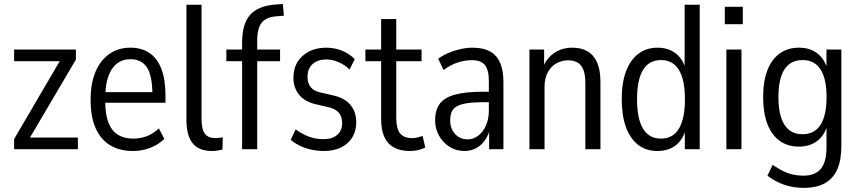

<svg xmlns="http://www.w3.org/2000/svg" viewBox="-20 -728 4191 937"><path d="M48.8 0V-49.3L283.5 -450.1V-429.4H48.8V-486.3H350.3V-437L114.4 -36.7V-56.9H360V0Z M628.6 8.9Q565.4 8.9 519.1 -18.2Q472.8 -45.4 447.5 -100.7Q422.2 -156.1 422.2 -241.6Q422.2 -320.9 445.9 -377.2Q469.5 -433.6 513.3 -464.4Q557 -495.3 615.8 -495.3Q672.1 -495.3 710.3 -468.8Q748.6 -442.4 768.1 -390.5Q787.6 -338.5 787.6 -262.6V-226.6H479.9V-278.5H737.4L723.7 -264.3Q723.7 -358.4 697.2 -398.8Q670.7 -439.1 616.5 -439.1Q578.1 -439.1 550.7 -417.7Q523.2 -396.3 508.4 -354.4Q493.6 -312.6 493.6 -248.9V-233.6Q493.6 -169.2 509.4 -129.1Q525.2 -89.1 555.6 -70.3Q586 -51.5 630.5 -51.5Q664.3 -51.5 696.3 -63.3Q728.2 -75.1 755.3 -101.5L782.2 -49.7Q751.3 -20.9 711.8 -6Q672.3 8.9 628.6 8.9Z M1015 8.9Q951.1 8.9 920.5 -28.3Q889.8 -65.6 889.8 -144.7V-705H963.5V-147.1Q963.5 -121.6 968.5 -100.3Q973.5 -79 988.5 -66.5Q1003.5 -54 1031.3 -54Q1041.3 -54 1052 -55.4Q1062.6 -56.8 1067.1 -58.8L1065.6 2.3Q1049.1 5.5 1037.6 7.2Q1026 8.9 1015 8.9Z M1161.5 0V-429.4H1084.7V-486.3H1181.1L1161.5 -467V-519.3Q1161.5 -610.7 1200.3 -655.2Q1239 -699.7 1326.6 -706.2L1360.4 -708.4L1365.5 -651.4L1328.5 -648.4Q1295.4 -645.9 1274.7 -633Q1254 -620.1 1244.6 -594.6Q1235.2 -569.1 1235.2 -527.7V-467.2L1215.8 -486.3H1346.8V-429.4H1235.2V0Z M1560.9 8.9Q1529.1 8.9 1498.9 2.2Q1468.8 -4.5 1443.8 -16.6Q1418.8 -28.6 1398.8 -45.6L1422.7 -96.6Q1445.7 -80.2 1467.8 -69.4Q1489.9 -58.7 1512.6 -53.7Q1535.4 -48.7 1558.9 -48.7Q1601.1 -48.7 1625.4 -69.5Q1649.7 -90.4 1649.7 -127.3Q1649.7 -159.9 1632.7 -178.7Q1615.7 -197.6 1583.1 -205L1520.1 -219.5Q1467.4 -231.6 1439.7 -265.6Q1411.9 -299.7 1411.9 -348.2Q1411.9 -393.4 1432.3 -426Q1452.7 -458.6 1488.6 -477Q1524.5 -495.3 1571.4 -495.3Q1598.5 -495.3 1623.8 -488.8Q1649.1 -482.3 1671.3 -469.9Q1693.5 -457.5 1711.2 -439.2L1686 -388.5Q1668.9 -405.4 1650.1 -415.9Q1631.3 -426.4 1611.8 -432.2Q1592.4 -437.9 1572.4 -437.9Q1531 -437.9 1505.9 -415.6Q1480.7 -393.4 1480.7 -352.4Q1480.7 -323.3 1495.6 -303.6Q1510.4 -283.9 1543 -277L1606 -262.4Q1662.7 -249.8 1690.7 -215.5Q1718.6 -181.3 1718.6 -131.2Q1718.6 -89.2 1699.2 -57.4Q1679.8 -25.7 1644.4 -8.4Q1608.9 8.9 1560.9 8.9Z M1981.7 8.9Q1911 8.9 1875.5 -29.3Q1840 -67.6 1840 -148.6V-429.4H1763.2V-486.3H1840V-635H1913.7V-486.3H2037.3V-429.4H1913.7V-156.2Q1913.7 -99.8 1932.6 -76.9Q1951.5 -54 1992.4 -54Q2005.5 -54 2018.7 -57.4Q2032 -60.8 2042.4 -64.5L2055.4 -8.4Q2044.2 -1.5 2023.1 3.7Q2002 8.9 1981.7 8.9Z M2246.4 8.9Q2205.3 8.9 2172.7 -12.2Q2140.2 -33.3 2121.8 -67.4Q2103.4 -101.4 2103.4 -140.5Q2103.4 -191 2126.4 -221.7Q2149.5 -252.4 2200.7 -266.3Q2251.8 -280.3 2336.7 -280.3H2376.3V-229.4H2344.1Q2294.9 -229.4 2262.5 -224.8Q2230.1 -220.3 2211.4 -210.3Q2192.7 -200.3 2184.8 -183Q2177 -165.7 2177 -140.9Q2177 -99.7 2201 -73.8Q2225 -47.9 2262.7 -47.9Q2289.8 -47.9 2313.4 -65.6Q2337.1 -83.3 2351.4 -115.1Q2365.7 -146.8 2365.7 -188.8V-332.5Q2365.7 -386.4 2346.7 -410.4Q2327.7 -434.4 2282.4 -434.4Q2249.1 -434.4 2214.5 -423.2Q2179.9 -412.1 2144.6 -386.5L2118.6 -441.3Q2142 -458.6 2170 -470.3Q2198 -482.1 2228.2 -488.7Q2258.4 -495.3 2286.8 -495.3Q2338.6 -495.3 2371.7 -476.8Q2404.9 -458.3 2420.8 -421.2Q2436.8 -384.2 2436.8 -327V0H2367.1V-108.8H2374.5Q2366.2 -72 2347.8 -45.4Q2329.5 -18.9 2303.8 -5Q2278.1 8.9 2246.4 8.9Z M2563.8 0V-486.3H2635.4V-391.3H2626.8Q2642.1 -437.6 2680.6 -466.5Q2719.1 -495.3 2774 -495.3Q2816.2 -495.3 2846.5 -478.1Q2876.7 -460.9 2893.5 -424.2Q2910.3 -387.5 2910.3 -327.7V0H2836.6V-321.4Q2836.6 -365.2 2826.2 -389.5Q2815.8 -413.7 2797 -423.7Q2778.1 -433.7 2753.3 -433.7Q2721.4 -433.7 2694.9 -418.6Q2668.4 -403.6 2653 -374.5Q2637.5 -345.5 2637.5 -304.8V0Z M3188.2 8.9Q3133.7 8.9 3094.6 -21Q3055.4 -51 3034.8 -107.5Q3014.2 -163.9 3014.2 -243.4Q3014.2 -323.6 3034.9 -379.5Q3055.7 -435.3 3094.9 -465.3Q3134.2 -495.3 3188.5 -495.3Q3244.9 -495.3 3281.5 -464.4Q3318.1 -433.6 3330.6 -374.5H3321.1V-705H3394.8V0H3322.1V-112.3H3330.6Q3318.1 -52.8 3281.5 -21.9Q3244.9 8.9 3188.2 8.9ZM3205.8 -51.5Q3263.7 -51.5 3293.1 -99.9Q3322.6 -148.2 3322.6 -243.4Q3322.6 -339.1 3293.1 -387Q3263.7 -434.9 3205.8 -434.9Q3147.6 -434.9 3118.3 -387.1Q3088.9 -339.3 3088.9 -243.4Q3088.9 -148.2 3118.3 -99.9Q3147.6 -51.5 3205.8 -51.5Z M3517.2 -610V-694.8H3605.1V-610ZM3524.8 0V-486.3H3598.5V0Z M3902 188.9Q3852.7 188.9 3808.5 174.1Q3764.4 159.2 3725.4 129.8L3750.5 76.6Q3777.3 94.7 3801.4 106.5Q3825.4 118.3 3849.6 123.8Q3873.8 129.3 3899.7 129.3Q3958.5 129.3 3986 95.7Q4013.5 62.2 4013.5 -9.2V-133.7H4021.8Q4009.5 -74.2 3972.4 -43.3Q3935.4 -12.5 3878.7 -12.5Q3824 -12.5 3784.7 -40.8Q3745.4 -69.2 3724.8 -123.5Q3704.2 -177.9 3704.2 -254.1Q3704.2 -330.9 3724.8 -384.6Q3745.4 -438.3 3784.8 -466.8Q3824.2 -495.3 3879 -495.3Q3936.1 -495.3 3972.9 -464.3Q4009.7 -433.3 4021.8 -374.3H4013.3V-486.3H4086V-14.4Q4086 53.3 4065.8 98.9Q4045.6 144.5 4004.7 166.7Q3963.8 188.9 3902 188.9ZM3896.5 -72.9Q3954.8 -72.9 3984.3 -118.9Q4013.8 -164.9 4013.8 -254.1Q4013.8 -344.1 3984.3 -389.5Q3954.8 -434.9 3896.5 -434.9Q3838.1 -434.9 3808.5 -389.6Q3778.9 -344.3 3778.9 -254.1Q3778.9 -164.7 3808.5 -118.8Q3838.1 -72.9 3896.5 -72.9Z"/></svg>

Font: Nunito Sans 12pt ExtraLight Condensed
Style: Regular
Weight: 200
Width: 3
Version: Version 3.101;gftools[0.9.27]